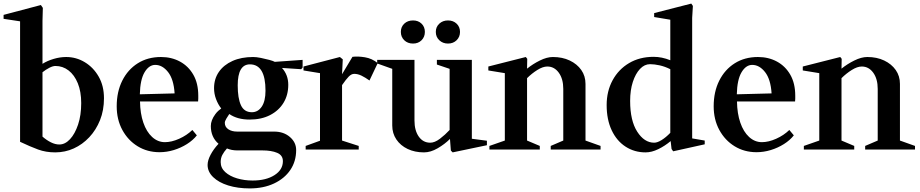

<svg xmlns="http://www.w3.org/2000/svg" viewBox="-60 -834 5130 1071"><path d="M248 16Q196 16 152.5 0Q109 -16 52 -43V-715L-40 -729V-751L168 -806L179 -790L177 -718V-478Q204 -495 239.5 -505.5Q275 -516 309 -516Q365 -516 413 -487Q461 -458 490.5 -406.5Q520 -355 520 -286Q520 -219 498 -164Q476 -109 438 -68.5Q400 -28 351.5 -6Q303 16 248 16ZM271 -28Q303 -28 330.5 -57.5Q358 -87 375.5 -139Q393 -191 393 -259Q393 -323 374 -369.5Q355 -416 322.5 -441Q290 -466 249 -466Q235 -466 215.5 -456Q196 -446 177 -431V-72Q200 -52 224 -40Q248 -28 271 -28Z M830 15Q762 15 708 -18Q654 -51 622.5 -109Q591 -167 591 -241Q591 -322 622 -384Q653 -446 708.5 -481Q764 -516 838 -516Q897 -516 944 -490.5Q991 -465 1018.5 -417Q1046 -369 1046 -300Q1046 -293 1046 -284.5Q1046 -276 1045 -268H721Q722 -201 739.5 -150Q757 -99 788.5 -70Q820 -41 860 -41Q897 -41 939.5 -60Q982 -79 1013 -109L1038 -79Q1017 -52 983 -30.5Q949 -9 909.5 3Q870 15 830 15ZM806 -472Q771 -472 746.5 -431Q722 -390 720 -308L914 -313Q909 -392 877.5 -432Q846 -472 806 -472Z M1333 217Q1266 217 1213 200.5Q1160 184 1129 154Q1098 124 1098 86Q1098 61 1114.5 29.5Q1131 -2 1159 -32Q1116 -69 1116 -131Q1116 -163 1141 -197Q1149 -208 1158 -216Q1167 -224 1174 -229Q1156 -252 1145 -281.5Q1134 -311 1134 -342Q1134 -394 1161 -433Q1188 -472 1237 -494Q1286 -516 1352 -516Q1370 -516 1395 -511Q1420 -506 1442 -500Q1464 -494 1473 -489L1628 -500V-457L1620 -448L1513 -455Q1548 -416 1548 -361Q1548 -304 1521.5 -260.5Q1495 -217 1446.5 -192Q1398 -167 1332 -167Q1264 -167 1219 -198Q1212 -188 1203 -173Q1194 -158 1194 -149Q1194 -126 1213.5 -113Q1233 -100 1263 -100H1469Q1522 -100 1557 -70Q1592 -40 1592 3Q1592 66 1559.5 114Q1527 162 1468.5 189.5Q1410 217 1333 217ZM1345 -208Q1379 -208 1400 -239Q1421 -270 1421 -328Q1421 -475 1334 -475Q1266 -475 1266 -358Q1266 -286 1284 -247Q1302 -208 1345 -208ZM1349 173Q1424 173 1471 143Q1518 113 1518 65Q1518 32 1486 18.5Q1454 5 1403 5H1263Q1232 5 1206 -6Q1189 13 1180 30.5Q1171 48 1171 70Q1171 103 1196.5 126Q1222 149 1262.5 161Q1303 173 1349 173Z M1645 0V-20L1725 -49V-426L1633 -441V-463L1836 -516L1852 -503L1848 -420L1906 -517Q1936 -521 1975.5 -514.5Q2015 -508 2047 -482L2001 -385Q1977 -402 1956.5 -412Q1936 -422 1916 -422Q1900 -422 1885 -406.5Q1870 -391 1850 -362Q1849 -360 1848 -359V-50L1941 -20V0Z M2305 16Q2254 16 2214 -3Q2174 -22 2151 -56Q2128 -90 2128 -134V-450L2044 -480V-500H2252V-162Q2252 -106 2276 -72Q2300 -38 2340 -38Q2365 -38 2394 -60Q2423 -82 2448 -109V-450L2377 -474V-500H2572V-60L2656 -49V-24L2465 16L2455 6L2450 -59Q2421 -30 2381.5 -7Q2342 16 2305 16ZM2439 -591Q2410 -591 2390.5 -609.5Q2371 -628 2371 -656Q2371 -684 2390.5 -702Q2410 -720 2439 -720Q2468 -720 2487 -702Q2506 -684 2506 -656Q2506 -628 2487 -609.5Q2468 -591 2439 -591ZM2244 -591Q2214 -591 2195 -609.5Q2176 -628 2176 -656Q2176 -684 2195 -702Q2214 -720 2244 -720Q2273 -720 2291.5 -702Q2310 -684 2310 -656Q2310 -628 2291.5 -609.5Q2273 -591 2244 -591Z M2670 0V-20L2756 -50V-426L2664 -441V-463L2873 -516L2881 -506L2880 -451Q2912 -477 2951.5 -496.5Q2991 -516 3024 -516Q3077 -516 3118 -496.5Q3159 -477 3182.5 -443.5Q3206 -410 3206 -366V-50L3290 -20V0H3012V-20L3082 -50V-338Q3082 -394 3057 -428.5Q3032 -463 2993 -463Q2968 -463 2937 -443.5Q2906 -424 2880 -398V-50L2951 -20V0Z M3695 10 3686 -3 3681 -47Q3649 -20 3612 -2Q3575 16 3541 16Q3479 16 3429.5 -16Q3380 -48 3352 -107.5Q3324 -167 3324 -248Q3324 -325 3357 -386Q3390 -447 3449 -482Q3508 -517 3586 -517Q3632 -517 3679 -498V-724L3589 -739V-761L3796 -814L3805 -801L3801 -734V-62L3871 -50V-29ZM3589 -38Q3607 -38 3631 -53Q3655 -68 3679 -93V-448Q3649 -463 3619.5 -469.5Q3590 -476 3566 -476Q3535 -476 3510 -449.5Q3485 -423 3470 -377Q3455 -331 3455 -271Q3455 -161 3494.5 -99.5Q3534 -38 3589 -38Z M4160 15Q4092 15 4038 -18Q3984 -51 3952.5 -109Q3921 -167 3921 -241Q3921 -322 3952 -384Q3983 -446 4038.5 -481Q4094 -516 4168 -516Q4227 -516 4274 -490.5Q4321 -465 4348.5 -417Q4376 -369 4376 -300Q4376 -293 4376 -284.5Q4376 -276 4375 -268H4051Q4052 -201 4069.5 -150Q4087 -99 4118.5 -70Q4150 -41 4190 -41Q4227 -41 4269.5 -60Q4312 -79 4343 -109L4368 -79Q4347 -52 4313 -30.5Q4279 -9 4239.5 3Q4200 15 4160 15ZM4136 -472Q4101 -472 4076.5 -431Q4052 -390 4050 -308L4244 -313Q4239 -392 4207.5 -432Q4176 -472 4136 -472Z M4424 0V-20L4510 -50V-426L4418 -441V-463L4627 -516L4635 -506L4634 -451Q4666 -477 4705.5 -496.5Q4745 -516 4778 -516Q4831 -516 4872 -496.5Q4913 -477 4936.5 -443.5Q4960 -410 4960 -366V-50L5044 -20V0H4766V-20L4836 -50V-338Q4836 -394 4811 -428.5Q4786 -463 4747 -463Q4722 -463 4691 -443.5Q4660 -424 4634 -398V-50L4705 -20V0Z"/></svg>

Font: Wittgenstein Semibold
Style: Regular
Weight: 600
Designer: Jörg Drees
Foundry: Jörg Drees
Version: Version 1.303; ttfautohint (v1.8.4.7-5d5b)